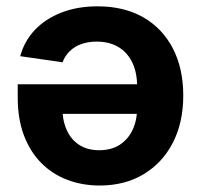

<svg xmlns="http://www.w3.org/2000/svg" viewBox="-20 -570 628 598"><path d="M283.7 -550.3Q366.7 -550.3 426.5 -515.9Q486.3 -481.4 518.6 -418.9Q550.8 -356.4 550.8 -272Q550.8 -189 518.6 -126Q486.3 -63 427.7 -27.6Q369.1 7.8 290.5 7.8Q236.3 7.8 189.9 -9.8Q143.6 -27.3 108.9 -62Q74.2 -96.7 54.7 -147.9Q35.2 -199.2 35.2 -266.6V-307.6H492.7V-215.3H106L173.8 -239.3Q173.8 -197.8 187 -167Q200.2 -136.2 226.1 -119.1Q252 -102.1 289.1 -102.1Q326.7 -102.1 353 -119.1Q379.4 -136.2 393.3 -166.3Q407.2 -196.3 407.2 -234.4V-298.8Q407.2 -344.7 391.6 -376.2Q376 -407.7 347.9 -424.1Q319.8 -440.4 281.2 -440.4Q254.9 -440.4 233.6 -432.9Q212.4 -425.3 197.5 -410.9Q182.6 -396.5 174.8 -376L43 -395Q55.7 -441.9 88.4 -476.6Q121.1 -511.2 171.1 -530.8Q221.2 -550.3 283.7 -550.3Z"/></svg>

Font: Inter 18pt
Style: Bold
Weight: 700
Designer: Rasmus Andersson
Foundry: rsms
Version: Version 4.001;git-66647c0bb